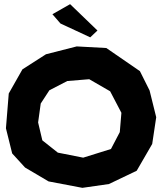

<svg xmlns="http://www.w3.org/2000/svg" viewBox="-20 -904 786 932"><path d="M413.1 -519.5 514.6 -460.9 569.3 -356.4 561.5 -262.7 518.6 -180.7 383.8 -138.7 260.7 -163.1 185.5 -222.7 165 -309.6 177.7 -401.4 219.7 -465.8 306.6 -510.7ZM203.1 -640.6 88.9 -567.4 22.5 -450.2 8.8 -281.2 39.1 -159.2 101.6 -90.8 215.8 -23.4 379.9 7.8 508.8 -10.7 643.6 -75.2 718.8 -205.1 738.3 -335 706.1 -464.8 659.2 -558.6 496.1 -670.9 352.5 -678.7ZM234.4 -835 273.4 -790 418 -722.7 453.1 -755.9 320.3 -883.8Z"/></svg>

Font: MaokenAssortedSans-TC
Style: Regular
Weight: 500
Version: Version 0.83